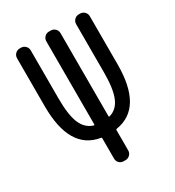

<svg xmlns="http://www.w3.org/2000/svg" viewBox="-176 -833 853 937"><g transform="rotate(-30 250.0 -365.0)"><path d="M205.1 -154.3Q44.9 -180.7 44.9 -424.8V-695.3Q44.9 -710 55.2 -720.2Q65.4 -730.5 80.1 -730.5H86.9Q101.6 -730.5 111.8 -720.2Q122.1 -710 122.1 -695.3V-424.8Q122.1 -332 141.6 -285.2Q161.1 -238.3 204.1 -224.6Q210 -222.7 210 -227.5V-695.3Q210 -710 220.2 -720.2Q230.5 -730.5 245.1 -730.5H254.9Q269.5 -730.5 279.8 -720.2Q290 -710 290 -695.3V-227.5Q290 -222.7 295.9 -224.6Q338.9 -237.3 358.4 -284.7Q377.9 -332 377.9 -424.8V-695.3Q377.9 -710 388.2 -720.2Q398.4 -730.5 413.1 -730.5H419.9Q434.6 -730.5 444.8 -720.2Q455.1 -710 455.1 -695.3V-424.8Q455.1 -179.7 294.9 -154.3Q290 -154.3 290 -148.4V-35.2Q290 -20.5 279.8 -10.3Q269.5 0 254.9 0H245.1Q230.5 0 220.2 -9.8Q210 -19.5 210 -35.2V-148.4Q210 -154.3 205.1 -154.3Z"/></g></svg>

Font: Rounded-L Mgen+ 2m regular
Style: Regular
Weight: 400
Designer: [Source Han Sans]
Ryoko NISHIZUKA  (kana & ideographs); Paul D. Hunt (Latin, Greek & Cyrillic); Wenlong ZHANG  (bopomofo
Version: Version 1.059.20150602